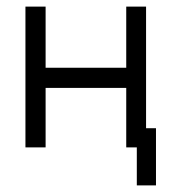

<svg xmlns="http://www.w3.org/2000/svg" viewBox="-20 -495 580 581"><path d="M452 -107V66H394V-49H362V-229H118V-49H57V-475H118V-290H362V-475H422V-107Z"/></svg>

Font: 3270 Nerd Font
Style: Regular
Weight: 400
Monospace: yes
Version: Version 3.0.1;Nerd Fonts 3.3.0